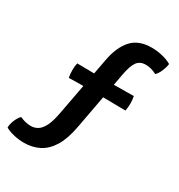

<svg xmlns="http://www.w3.org/2000/svg" viewBox="-236 -767 960 1031"><g transform="rotate(30 244.0 -251.0)"><path d="M255 -368.5 450.5 -370.5Q455 -347.5 455 -326Q455 -302.5 450.5 -280.5L254 -283L99.5 -280.5Q97 -291 96 -303Q95 -315 95 -326Q95 -337 96 -348.2Q97 -359.5 99.5 -370.5ZM222.5 -461.5Q238.5 -548.5 281.2 -596.2Q324 -644 405 -644Q435.5 -644 469.2 -636.5Q503 -629 528.5 -614Q526 -593 515.8 -568.5Q505.5 -544 491 -530Q457.5 -548.5 423 -548.5Q387.5 -548.5 369.5 -524Q351.5 -499.5 340.5 -441L273.5 -78.5Q258.5 3.5 228.8 51.8Q199 100 157.2 121Q115.5 142 63.5 142Q34 142 2.8 135Q-28.5 128 -52 115Q-52 92.5 -41.2 67.2Q-30.5 42 -17 29.5Q-1.5 36.5 15.8 41Q33 45.5 51 45.5Q74.5 45.5 94 33.2Q113.5 21 128.8 -10Q144 -41 154 -96.5Z"/></g></svg>

Font: Signika Negative Light SemiBold
Style: Regular
Weight: 600
Version: Version 2.001